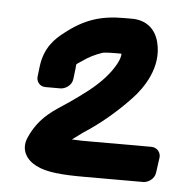

<svg xmlns="http://www.w3.org/2000/svg" viewBox="-38 -705 434 462"><g transform="rotate(5 179.0 -473.5)"><path d="M232 -582H245C246 -567 229 -541 213 -523C190 -497 162 -477 129 -454C98 -433 61 -414 38 -362C24 -331 41 -307 65 -295C90 -282 128 -279 181 -279H324C335 -279 351 -288 353 -304L358 -340C360 -351 352 -365 336 -365H193C173 -365 157 -365 144 -366C145 -367 149 -369 151 -371L170 -385C209 -410 247 -442 280 -477C306 -504 344 -558 328 -618C320 -649 297 -668 263 -668H244C189 -668 150 -656 105 -621C81 -603 58 -580 52 -536L49 -511C47 -500 54 -486 70 -486H106C117 -486 133 -495 135 -511L138 -536C140 -551 135 -544 152 -556C167 -567 182 -574 199 -580C201 -581 214 -582 232 -582Z"/></g></svg>

Font: Reckless Catfish
Style: HeavyIt
Weight: 400
Foundry: Cannot Into Space Fonts
Version: Version 0.2894